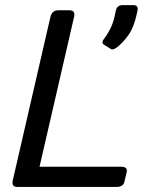

<svg xmlns="http://www.w3.org/2000/svg" viewBox="-20 -741 595 761"><path d="M48.8 0Q24.4 0 30.8 -26.9L179.7 -673.3Q186 -700.2 210.4 -700.2H255.4Q279.8 -700.2 273.4 -673.3L136.7 -80.1H460.4Q487.3 -80.1 481.9 -58.1L473.6 -22Q468.8 0 441.9 0ZM391.1 -564.5Q379.9 -571.8 393.6 -588.9Q406.7 -605.5 418 -628.9Q429.2 -652.3 434.1 -675.8L439 -698.7Q443.8 -720.7 466.3 -720.7H508.3Q529.8 -720.7 524.9 -698.7L521.5 -683.1Q510.3 -631.8 488.8 -601.8Q467.3 -571.8 445.3 -554.7Q428.2 -541.5 419.9 -546.4Z"/></svg>

Font: Istok
Style: Italic
Weight: 500
Italic angle: -13°
Designer: Andrey V. Panov
Foundry: Andrey V. Panov
Version: Version 1.0.3